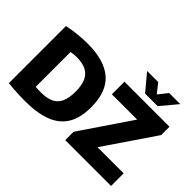

<svg xmlns="http://www.w3.org/2000/svg" viewBox="-165 -1325 1708 1708"><g transform="rotate(45 689.0 -471.0)"><path d="M273 8Q241 8 204.8 6.8Q168.5 5.5 131.5 2.8Q94.5 0 60 -4V-722Q96 -730 137.8 -736Q179.5 -742 223.5 -745.2Q267.5 -748.5 309.5 -748.5Q518 -748.5 624 -656.8Q730 -565 730 -370Q730 -237 679.8 -153.5Q629.5 -70 528 -31Q426.5 8 273 8ZM324.5 -147Q394.5 -147 441 -168.8Q487.5 -190.5 510.5 -239.5Q533.5 -288.5 533.5 -371Q533.5 -452.5 509.8 -501.5Q486 -550.5 439.5 -572.5Q393 -594.5 324 -594.5Q308 -594.5 288 -592.8Q268 -591 252 -587.5V-149Q271 -147.5 288.8 -147.2Q306.5 -147 324.5 -147ZM773 0V-105L1120 -616.5L1121 -581.5H778V-740H1344.5V-635L997 -123.5L996 -158.5H1349.5V0ZM982.5 -795 853 -950H992.5L1075.5 -845H1047.5L1130.5 -950H1270L1140.5 -795Z"/></g></svg>

Font: Encode Sans SC Condensed Thin ExtraBold
Style: Regular
Weight: 800
Version: Version 3.002